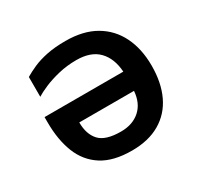

<svg xmlns="http://www.w3.org/2000/svg" viewBox="-156 -907 1130 1100"><g transform="rotate(-30 408.5 -357.5)"><path d="M400 -599Q338 -599 282 -585.5Q226 -572 183 -553.5Q140 -535 117 -520V-651Q147 -669 185.5 -686Q224 -703 277 -714Q330 -725 401 -725Q518 -725 597.5 -679Q677 -633 718 -550Q759 -467 759 -356Q759 -243 720 -161Q681 -79 605 -34.5Q529 10 419 10Q297 10 222.5 -37.5Q148 -85 114 -171Q80 -257 80 -372V-407H601Q595 -497 545.5 -548Q496 -599 400 -599ZM419 -116Q496 -116 544.5 -159Q593 -202 599 -281H237Q237 -203 277 -159.5Q317 -116 419 -116Z"/></g></svg>

Font: RS Noto Sans
Style: Bold
Weight: 700
Designer: Monotype Design Team
Foundry: Monotype Imaging Inc.
Version: Version 3.10